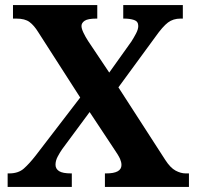

<svg xmlns="http://www.w3.org/2000/svg" viewBox="-20 -734 772 754"><path d="M10 0V-53H16Q52 -53 73.5 -72Q95 -91 120 -123L295 -351L130 -608Q114 -634 96 -647.5Q78 -661 44 -661H31V-714H362V-661H359Q325 -661 312.5 -652.5Q300 -644 300 -632Q300 -622 307.5 -606Q315 -590 326 -573L409 -449L496 -571Q505 -585 514 -602Q523 -619 523 -632Q523 -650 506.5 -655.5Q490 -661 467 -661H464V-714H698V-661H689Q660 -661 639.5 -645.5Q619 -630 590 -589L445 -391L629 -106Q649 -75 669.5 -64Q690 -53 709 -53H722V0H392V-53H397Q457 -53 457 -86Q457 -97 451.5 -110Q446 -123 424 -155L332 -294L224 -148Q215 -135 206.5 -119Q198 -103 198 -87Q198 -71 212 -62Q226 -53 259 -53H262V0Z"/></svg>

Font: Noto Naskh Arabic UI
Style: Regular
Weight: 400
Designer: Monotype Design Team, David Williams, Mohamad Dakak and Nizar Qandah
Foundry: Monotype Imaging Inc.
Version: Version 2.014